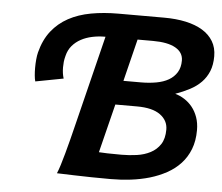

<svg xmlns="http://www.w3.org/2000/svg" viewBox="-51 -768 960 830"><g transform="rotate(5 429.0 -352.5)"><path d="M522 -606 476.6 -422.9H552.2Q587.9 -422.9 618.9 -428.5Q649.9 -434.1 672.4 -447Q694.8 -460 707.8 -481Q720.7 -502 720.7 -532.2Q720.7 -567.4 687 -586.7Q653.3 -606 588.9 -606ZM397.9 -106.4Q409.7 -105.5 434.6 -104.7Q459.5 -104 496.1 -104Q529.3 -104 562.3 -108.6Q595.2 -113.3 621.3 -127Q647.5 -140.6 663.6 -165Q679.7 -189.5 679.7 -229Q679.7 -268.6 645.8 -293.2Q611.8 -317.9 544.9 -317.9H450.7ZM97.2 -387.2Q94.2 -397 92.8 -412.6Q91.3 -428.2 91.3 -445.8Q91.3 -464.4 93 -482.4Q94.7 -500.5 98.1 -513.7Q112.3 -568.8 141.8 -606.4Q171.4 -644 214.1 -667.2Q256.8 -690.4 311.5 -700.4Q366.2 -710.4 430.2 -710.4H628.9Q680.2 -710.4 722.7 -701.2Q765.1 -691.9 795.2 -673.6Q825.2 -655.3 841.8 -627.7Q858.4 -600.1 858.4 -563Q858.4 -525.4 847.2 -497.8Q835.9 -470.2 815.7 -449.5Q795.4 -428.7 767.1 -413.8Q738.8 -398.9 704.6 -386.7Q725.6 -380.9 745.1 -368.4Q764.6 -356 779.5 -337.4Q794.4 -318.8 803.2 -293.9Q812 -269 812 -238.3Q812 -191.4 797.9 -155.3Q783.7 -119.1 758.8 -92.3Q733.9 -65.4 700 -46.9Q666 -28.3 627 -16.8Q587.9 -5.4 544.7 -0.2Q501.5 4.9 458.5 4.9Q416 4.9 374.8 4.2Q333.5 3.4 299.8 2.4Q260.7 1.5 225.1 0Q231.4 -14.6 238.5 -37.4Q245.6 -60.1 253.4 -88.6Q261.2 -117.2 269.8 -150.4Q278.3 -183.6 287.1 -219.7L382.8 -606H379.9Q351.6 -606 325.2 -600.3Q298.8 -594.7 277.1 -583Q255.4 -571.3 239.7 -553Q224.1 -534.7 217.8 -508.8Q213.9 -494.6 212.6 -482.2Q211.4 -469.7 211.4 -458.5Q211.4 -444.8 213.1 -433.1Q214.8 -421.4 218.3 -410.2Z"/></g></svg>

Font: Andika New Basic
Style: Bold Italic
Weight: 700
Italic angle: -14°
Designer: Victor Gaultney, Annie Olsen, Pablo Ugerman
Foundry: SIL International
Version: Version 5.500